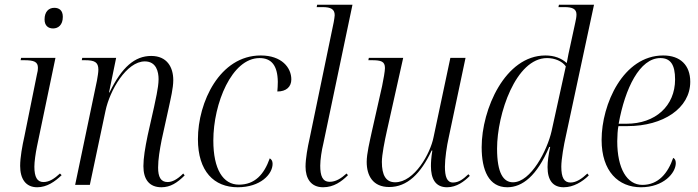

<svg xmlns="http://www.w3.org/2000/svg" viewBox="-20 -780 2943 810"><path d="M204 -660C225 -660 245 -674 245 -709C245 -736 230 -747 209 -747C185 -747 168 -730 168 -698C168 -672 183 -660 204 -660ZM137 10C178 10 212 -14 240 -41L233 -48C209 -26 188 -12 163 -12C137 -12 125 -33 125 -77C125 -97 130 -133 136 -162L214 -536H69L67 -526H82C124 -526 140 -519 140 -494C140 -486 139 -477 136 -467L83 -205C74 -165 65 -116 65 -80C65 -26 88 10 137 10Z M661 10C699 10 728 -9 759 -40L753 -48C727 -22 706 -12 687 -12C658 -12 647 -34 647 -73C647 -108 654 -149 662 -190L692 -326C700 -364 711 -408 711 -442C711 -496 685 -544 618 -544C549 -544 494 -497 442 -390H440L470 -536H327L325 -526H338C379 -526 395 -518 395 -486C395 -475 392 -457 389 -440L297 0H359L425 -312C443 -399 514 -521 591 -521C640 -521 649 -476 649 -446C649 -409 634 -351 630 -329L603 -209C592 -156 585 -113 585 -79C585 -23 610 10 661 10Z M983 10C1079 10 1130 -45 1130 -89C1130 -101 1125 -108 1118 -112C1094 -44 1055 -1 988 -1C921 -1 880 -66 880 -187C880 -344 958 -535 1075 -535C1125 -535 1151 -504 1152 -435C1152 -420 1151 -406 1150 -394C1188 -394 1209 -414 1209 -445C1209 -495 1168 -546 1080 -546C907 -546 815 -349 815 -193C815 -57 883 10 983 10Z M1343 10C1388 10 1421 -14 1448 -41L1442 -48C1419 -27 1396 -13 1371 -13C1340 -13 1331 -39 1331 -81C1331 -106 1337 -146 1344 -174L1467 -760H1318L1316 -750H1341C1376 -750 1392 -741 1392 -716C1392 -710 1390 -700 1388 -687L1286 -195C1278 -160 1269 -111 1269 -77C1269 -28 1291 10 1343 10Z M1866 10C1907 10 1939 -15 1962 -38L1956 -45C1935 -25 1916 -10 1891 -10C1865 -10 1857 -36 1857 -77C1857 -111 1865 -165 1873 -200L1944 -536H1880L1809 -201C1796 -134 1729 -11 1647 -11C1608 -11 1591 -41 1591 -97C1591 -127 1603 -187 1612 -227L1681 -536H1536L1534 -526H1548C1588 -526 1604 -521 1604 -493C1604 -480 1598 -446 1592 -417L1548 -222C1540 -184 1527 -132 1527 -97C1527 -39 1553 9 1622 9C1698 9 1755 -47 1801 -145H1804C1799 -116 1798 -94 1798 -79C1798 -27 1816 10 1866 10Z M2120 10C2184 10 2245 -38 2297 -160H2301C2294 -127 2290 -99 2290 -75C2290 -19 2313 10 2358 10C2399 10 2437 -13 2464 -40L2458 -48C2435 -26 2411 -10 2387 -10C2360 -10 2348 -30 2348 -77C2348 -108 2359 -171 2367 -205L2486 -760H2338L2336 -750H2362C2395 -750 2412 -742 2412 -719C2412 -709 2410 -698 2407 -685L2386 -588C2381 -565 2375 -539 2371 -514C2349 -534 2319 -546 2281 -546C2111 -546 2012 -319 2012 -159C2012 -62 2042 10 2120 10ZM2144 -11C2104 -11 2077 -49 2077 -153C2077 -299 2156 -535 2288 -535C2320 -535 2352 -522 2367 -500L2307 -227C2289 -147 2220 -11 2144 -11Z M2684 10C2779 10 2831 -50 2831 -92C2831 -105 2826 -111 2820 -114C2798 -50 2758 0 2690 0C2625 0 2584 -69 2584 -184C2584 -205 2586 -236 2589 -248H2628C2777 -248 2892 -323 2892 -435C2892 -505 2850 -546 2778 -546C2609 -546 2518 -340 2518 -190C2518 -57 2589 10 2684 10ZM2623 -258H2590C2617 -408 2679 -535 2766 -535C2808 -535 2828 -508 2828 -445C2828 -333 2745 -258 2623 -258Z"/></svg>

Font: Noto Serif Display SemiCondensed Light
Style: Italic
Weight: 300
Width: 4
Italic angle: -12°
Designer: Monotype Design Team
Foundry: Monotype Imaging Inc.
Version: Version 2.009